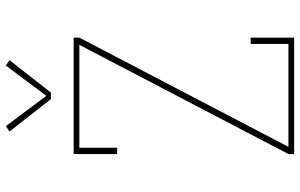

<svg xmlns="http://www.w3.org/2000/svg" viewBox="-200 -800 1001 640"><g transform="rotate(-90 300.0 -480.5)"><path d="M106 0V-19L470 -716H127V-590H106V-735H494V-716L130 -19H473V-145H494V0ZM289 -811 181 -949 199 -961 300 -826 401 -961 419 -949 311 -811Z"/></g></svg>

Font: Iosevka Slab Thin Extended
Style: Regular
Weight: 100
Width: 7
Monospace: yes
Designer: Belleve Invis
Foundry: Belleve Invis
Version: Version 11.1.1; ttfautohint (v1.8.3)